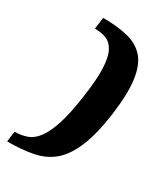

<svg xmlns="http://www.w3.org/2000/svg" viewBox="-167 -601 647 743"><g transform="rotate(30 157.0 -229.0)"><path d="M71 -529Q134 -529 181 -517.5Q228 -506 256 -474.5Q284 -443 292.5 -383Q301 -323 288 -225Q274 -125 248.5 -66Q223 -7 187 22.5Q151 52 101 61.5Q51 71 -12 71L-6 24Q24 24 49 15Q74 6 94 -21Q114 -48 130 -97.5Q146 -147 157 -227Q169 -308 167 -357.5Q165 -407 151.5 -433Q138 -459 116 -468Q94 -477 64 -477Z"/></g></svg>

Font: Genos SemiBold
Style: Italic
Weight: 600
Italic angle: -8°
Version: Version 1.010